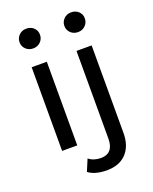

<svg xmlns="http://www.w3.org/2000/svg" viewBox="-172 -850 908 1143"><g transform="rotate(-20 281.5 -278.5)"><path d="M91 -530H187V0H91ZM74 -694Q74 -720 92.5 -738.5Q111 -757 139 -757Q167 -757 185.5 -739.5Q204 -722 204 -696Q204 -669 185.5 -650.5Q167 -632 139 -632Q111 -632 92.5 -650Q74 -668 74 -694ZM187 168 218 94Q248 119 296 119Q334 119 354.5 95.5Q375 72 375 26V-530H471V24Q471 106 427 153Q383 200 302 200Q267 200 237 192Q207 184 187 168ZM358 -694Q358 -720 376.5 -738.5Q395 -757 423 -757Q451 -757 469.5 -739.5Q488 -722 488 -696Q488 -669 469.5 -650.5Q451 -632 423 -632Q395 -632 376.5 -650Q358 -668 358 -694Z"/></g></svg>

Font: APTA Sans Medium
Style: Bold
Weight: 500
Version: Version 7.200